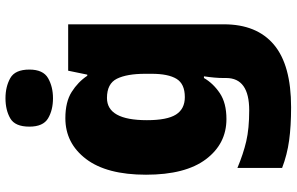

<svg xmlns="http://www.w3.org/2000/svg" viewBox="-206 -610 1056 683"><g transform="rotate(-90 321.5 -268.0)"><path d="M243 -563Q301 -563 336.5 -540.5Q372 -518 394 -485H398L412 -553H577V1Q577 118 504.5 179Q432 240 282 240Q215 240 164 233Q113 226 66 208V49Q116 70 161 80.5Q206 91 271 91Q386 91 386 9V-1Q386 -30 392 -70H386Q367 -37 332 -13.5Q297 10 240 10Q152 10 97 -63Q42 -136 42 -276Q42 -416 98 -489.5Q154 -563 243 -563ZM315 -415Q236 -415 236 -273Q236 -201 256 -169.5Q276 -138 318 -138Q365 -138 383 -167.5Q401 -197 401 -256V-279Q401 -344 383.5 -379.5Q366 -415 315 -415ZM314 -776Q355 -776 385.5 -759Q416 -742 416 -691Q416 -642 385.5 -624.5Q355 -607 314 -607Q272 -607 242.5 -624.5Q213 -642 213 -691Q213 -742 242.5 -759Q272 -776 314 -776Z"/></g></svg>

Font: Noto Sans Oriya Blk
Style: Regular
Weight: 900
Designer: Amélie Bonet and Sol Matas
Foundry: Google LLC
Version: Version 2.006; ttfautohint (v1.8.4.7-5d5b)